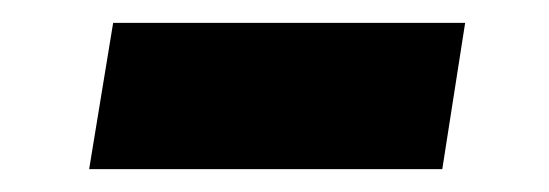

<svg xmlns="http://www.w3.org/2000/svg" viewBox="-20 -356 480 168"><path d="M58 -208 79 -336H387L367 -208Z"/></svg>

Font: Nunito Sans 6pt ExtraBold
Style: Italic
Weight: 800
Italic angle: -9°
Version: Version 3.101;gftools[0.9.27]